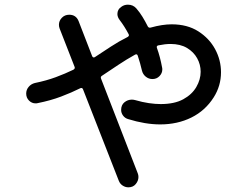

<svg xmlns="http://www.w3.org/2000/svg" viewBox="-20 -775 1040 821"><path d="M612 -662Q616 -655 624 -657Q674 -671 714 -671Q781 -671 828 -641Q875 -611 900 -564.5Q925 -518 925 -466Q925 -408 894 -359Q858 -302 798.5 -272.5Q739 -243 665 -243Q601 -243 527 -266Q514 -270 506 -281Q498 -292 498 -305Q498 -326 512 -337.5Q526 -349 544 -349Q548 -349 551 -348.5Q554 -348 558 -347Q589 -338 616.5 -334Q644 -330 667 -330Q726 -330 763.5 -350.5Q801 -371 819.5 -403Q838 -435 838 -468Q838 -499 823 -526Q808 -553 779.5 -570Q751 -587 709 -587Q686 -587 657 -581Q648 -579 651 -570Q658 -551 663.5 -530Q669 -509 673 -487Q674 -484 674 -478Q674 -462 662 -449.5Q650 -437 632 -437Q616 -437 603.5 -447Q591 -457 587 -473Q580 -504 569 -537Q566 -546 557 -541Q521 -521 486.5 -498Q452 -475 416 -451Q409 -447 412 -439L569 -34Q572 -27 572 -18Q572 -2 560.5 12Q549 26 529 26Q516 26 504.5 18.5Q493 11 488 -2L335 -393Q332 -401 324 -398Q286 -379 241 -362Q196 -345 141 -334Q138 -333 132 -333Q116 -333 104 -345Q92 -357 92 -375Q92 -391 102.5 -403.5Q113 -416 129 -420Q178 -430 218.5 -445Q259 -460 294 -477Q302 -482 299 -489L235 -653Q232 -661 232 -669Q232 -686 244.5 -699Q257 -712 276 -712Q305 -712 316 -685L374 -535Q378 -526 386 -531Q421 -554 454.5 -576Q488 -598 526 -617Q534 -622 530 -629Q521 -646 511.5 -661Q502 -676 492 -689Q482 -702 482 -715Q482 -735 499 -746Q511 -755 527 -755Q549 -755 563 -739Q577 -723 589 -703.5Q601 -684 612 -662Z"/></svg>

Font: Kiwi Maru Medium
Style: Regular
Weight: 500
Designer: Hiroki-Chan
Version: Version 1.100